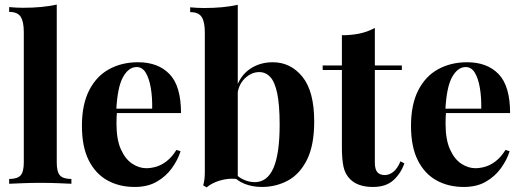

<svg xmlns="http://www.w3.org/2000/svg" viewBox="-20 -803 2283 839"><path d="M228 -783V-93Q228 -51 242.5 -36Q257 -21 292 -21V0Q273 -1 235 -2.5Q197 -4 158 -4Q119 -4 79.5 -2.5Q40 -1 20 0V-21Q55 -21 69.5 -36Q84 -51 84 -93V-663Q84 -708 70.5 -729.5Q57 -751 20 -751V-772Q52 -769 82 -769Q123 -769 160 -772.5Q197 -776 228 -783Z M583 -531Q671 -531 721 -479Q771 -427 771 -309H442L440 -328H645Q646 -377 639 -418.5Q632 -460 617 -485Q602 -510 577 -510Q542 -510 517.5 -466Q493 -422 488 -320L491 -314Q490 -302 489.5 -289Q489 -276 489 -262Q489 -193 508.5 -150Q528 -107 558 -87.5Q588 -68 619 -68Q640 -68 662.5 -74.5Q685 -81 708 -98.5Q731 -116 751 -148L769 -142Q757 -104 731 -68Q705 -32 665 -9Q625 14 569 14Q501 14 449 -15Q397 -44 367.5 -103Q338 -162 338 -253Q338 -346 369.5 -408Q401 -470 456.5 -500.5Q512 -531 583 -531Z M1172 -531Q1250 -531 1301.5 -467.5Q1353 -404 1353 -272Q1353 -168 1321.5 -105Q1290 -42 1238 -14Q1186 14 1124 14Q1083 14 1048 0Q1013 -14 988 -46L1002 -51Q1020 -29 1044.5 -18Q1069 -7 1093 -7Q1148 -7 1175 -69Q1202 -131 1202 -258Q1202 -344 1191.5 -394.5Q1181 -445 1161 -466.5Q1141 -488 1113 -488Q1078 -488 1049 -459.5Q1020 -431 1016 -380L1011 -415Q1029 -472 1072 -501.5Q1115 -531 1172 -531ZM1019 -782V-20Q994 -24 968 -20Q942 -16 920 -6.5Q898 3 883 16L868 7Q872 -7 873.5 -21Q875 -35 875 -49V-662Q875 -707 861.5 -728.5Q848 -750 811 -750V-771Q843 -768 873 -768Q914 -768 951 -771.5Q988 -775 1019 -782Z M1618 -681V-517H1736V-497H1618V-93Q1618 -63 1629 -50.5Q1640 -38 1662 -38Q1680 -38 1698 -51.5Q1716 -65 1730 -98L1747 -89Q1731 -44 1698.5 -15Q1666 14 1610 14Q1577 14 1552 5.5Q1527 -3 1510 -20Q1488 -42 1481 -74.5Q1474 -107 1474 -159V-497H1390V-517H1474V-649Q1516 -649 1551.5 -656.5Q1587 -664 1618 -681Z M2021 -531Q2109 -531 2159 -479Q2209 -427 2209 -309H1880L1878 -328H2083Q2084 -377 2077 -418.5Q2070 -460 2055 -485Q2040 -510 2015 -510Q1980 -510 1955.5 -466Q1931 -422 1926 -320L1929 -314Q1928 -302 1927.5 -289Q1927 -276 1927 -262Q1927 -193 1946.5 -150Q1966 -107 1996 -87.5Q2026 -68 2057 -68Q2078 -68 2100.5 -74.5Q2123 -81 2146 -98.5Q2169 -116 2189 -148L2207 -142Q2195 -104 2169 -68Q2143 -32 2103 -9Q2063 14 2007 14Q1939 14 1887 -15Q1835 -44 1805.5 -103Q1776 -162 1776 -253Q1776 -346 1807.5 -408Q1839 -470 1894.5 -500.5Q1950 -531 2021 -531Z"/></svg>

Font: Playfair Display
Style: Bold
Weight: 700
Designer: Claus Eggers Sørensen
Foundry: Claus Eggers Sørensen
Version: Version 1.203